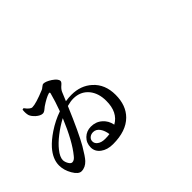

<svg xmlns="http://www.w3.org/2000/svg" viewBox="-96 -1205 1691 1691"><g transform="rotate(-45 750.0 -359.0)"><path d="M556.6 46.9Q486.3 46.9 441.4 13.2Q396.5 -20.5 396.5 -72.3Q396.5 -127.9 434.6 -164.6Q472.7 -201.2 527.3 -201.2Q588.9 -201.2 631.8 -163.1Q673.8 -127 685.5 -67.4Q785.2 -123 784.2 -266.6Q784.2 -360.4 735.4 -420.9Q681.6 -485.4 591.8 -485.4Q558.6 -485.4 512.7 -472.7Q412.1 -234.4 353.5 -132.8Q304.7 -49.8 278.3 -21.5Q239.3 19.5 191.4 19.5Q155.3 19.5 121.1 -39.1Q86.9 -97.7 86.9 -157.2Q86.9 -237.3 155.3 -314.5Q197.3 -361.3 265.6 -407.2Q344.7 -460 429.7 -489.3Q462.9 -579.1 483.4 -657.2Q488.3 -673.8 471.7 -669.9Q431.6 -658.2 366.2 -614.3Q358.4 -609.4 346.7 -598.6Q326.2 -581.1 310.5 -581.1Q282.2 -581.1 248 -611.3Q218.8 -638.7 210.9 -662.1Q203.1 -688.5 207 -727.5Q208 -731.4 208 -732.4L222.7 -735.4Q258.8 -685.5 284.2 -685.5Q329.1 -685.5 450.2 -735.4Q458 -738.3 471.7 -750Q489.3 -764.6 499 -764.6Q527.3 -764.6 574.2 -734.4Q623 -701.2 623 -673.8Q623 -661.1 602.5 -643.6Q575.2 -621.1 564.5 -596.7L530.3 -514.6Q567.4 -520.5 604.5 -520.5Q719.7 -520.5 795.9 -451.2Q879.9 -376 879.9 -244.6Q879.9 -113.3 803.7 -37.1Q719.7 46.9 556.6 46.9ZM541 -35.2Q573.2 -35.2 596.7 -39.1Q589.8 -86.9 568.4 -118.2Q543.9 -153.3 506.8 -153.3Q480.5 -153.3 462.4 -138.2Q444.3 -123 444.3 -99.6Q444.3 -73.2 467.8 -55.7Q494.1 -35.2 541 -35.2ZM189.5 -93.8Q214.8 -93.8 238.3 -125Q320.3 -223.6 405.3 -428.7Q338.9 -393.6 279.3 -347.2Q219.7 -300.8 185.5 -256.8Q143.6 -205.1 143.6 -165Q145.5 -139.6 159.7 -116.7Q173.8 -93.8 189.5 -93.8Z"/></g></svg>

Font: Bpmf GenYo Min B
Style: B
Weight: 700
Foundry: But Ko
Version: Version 1.320